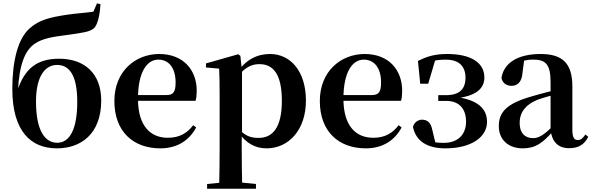

<svg xmlns="http://www.w3.org/2000/svg" viewBox="-20 -877 3565 1156"><path d="M322.7 16.2C465.2 16.2 589.4 -68.8 589.4 -272C589.4 -433.8 489.4 -523.4 337 -523.4C202.2 -523.4 127.6 -465.1 82.2 -324.6L87.7 -322.6C95.4 -491.7 131.1 -573.4 188.8 -613.6C237.2 -645.8 291.6 -654.9 394.9 -667.9C468.4 -678.9 523.3 -684 548.1 -709C568.9 -734.1 580.8 -784 584.9 -851.7L564 -856.9L542.3 -806.6C494.3 -799.3 430.6 -796 379.5 -787.7C282.6 -772.7 215.8 -758 158.7 -706.3C88.8 -645.7 54.1 -511.7 54.1 -342.3C54.1 -85.1 167 16.2 322.7 16.2ZM324.9 -17.5C249.8 -17.5 196.8 -91.2 196.8 -266C196.8 -420.4 253 -486 323.4 -486C396.6 -486 445.1 -425.7 445.1 -264.3C445.1 -98.1 399.3 -17.5 324.9 -17.5Z M945.2 16.2C1044.4 16.2 1118.6 -29.4 1161.1 -109.9L1143.2 -123.2C1107.5 -75.9 1061.1 -47.5 990.4 -47.5C886.6 -47.5 810.7 -117.3 810.7 -282.7C810.7 -444.8 865.5 -518 933.1 -518C996.5 -518 1037.3 -468.1 1037.3 -380.4C1037.3 -325.7 1024.6 -304.6 982.4 -304.6H727.1V-270.2H1157.7C1162.4 -288.1 1164.4 -306.2 1164.4 -330.9C1164.4 -454.7 1084.8 -551.9 938.4 -551.9C796.3 -551.9 668.6 -448.8 668.6 -268.8C668.6 -83.9 783.3 16.2 945.2 16.2Z M1226.9 259.3H1521.1V230.8L1415.4 220.1H1336L1226.9 230.8ZM1299.4 259.3H1438.4C1436.4 175.6 1435.4 83.5 1435.4 13V-63L1437.1 -75.6V-455L1435.8 -460.8L1427.2 -540.9L1414.2 -550.4L1220.2 -495.2V-470.7L1299.4 -463.8C1301.4 -415.2 1302.4 -374.7 1302.4 -308.7V13.8C1302.4 83.8 1301.4 175.6 1299.4 259.3ZM1585.1 16.2C1716.8 16.2 1821.9 -93.2 1821.9 -271.4C1821.9 -449.4 1728.1 -551.9 1605.6 -551.9C1528.5 -551.9 1457.6 -517.8 1407.5 -437.5H1399.1L1414 -421.1C1463.8 -478.5 1501.2 -490.8 1542.6 -490.8C1625.6 -490.8 1677 -429.4 1677 -270.1C1677 -103.7 1618.1 -46.7 1537.1 -46.7C1491.2 -46.7 1457.8 -57.7 1420.6 -97.8L1402.1 -82.3H1414.3C1462 -11.6 1520.6 16.2 1585.1 16.2Z M2182.2 16.2C2281.4 16.2 2355.6 -29.4 2398.1 -109.9L2380.2 -123.2C2344.5 -75.9 2298.1 -47.5 2227.4 -47.5C2123.6 -47.5 2047.7 -117.3 2047.7 -282.7C2047.7 -444.8 2102.5 -518 2170.1 -518C2233.5 -518 2274.3 -468.1 2274.3 -380.4C2274.3 -325.7 2261.6 -304.6 2219.4 -304.6H1964.1V-270.2H2394.7C2399.4 -288.1 2401.4 -306.2 2401.4 -330.9C2401.4 -454.7 2321.8 -551.9 2175.4 -551.9C2033.3 -551.9 1905.6 -448.8 1905.6 -268.8C1905.6 -83.9 2020.3 16.2 2182.2 16.2Z M2662.1 16.2C2819.1 16.2 2912.3 -52.9 2912.3 -142.8C2912.3 -219.1 2862 -277.8 2714.3 -294.5L2713 -283.6C2847.7 -296.7 2897 -344.3 2896.3 -411.7C2895.6 -500 2815.5 -551.9 2671.9 -551.9C2605.1 -551.9 2552.6 -539.4 2496.5 -509.7L2510 -372.8H2558.2L2602.3 -522L2542.5 -491C2580.3 -510.7 2614.2 -518 2663.1 -518C2740.4 -518 2781.6 -481.5 2782.6 -411.2C2783.4 -341.5 2746.8 -304.1 2666.1 -304.1H2618.7V-269.4H2666.9C2752.9 -269.4 2786.1 -212.2 2786.1 -145.1C2786.1 -66.1 2736.2 -16.9 2652.4 -16.9C2609.5 -16.9 2585.4 -20.5 2548 -34.8L2604.7 -3.9L2583.1 -93.6C2574 -141.9 2550 -156.4 2520.8 -156.4C2498.5 -156.4 2473.8 -141.8 2466.4 -112.4C2484.5 -26.9 2551.9 16.2 2662.1 16.2Z M3126.6 16.2C3207.4 16.2 3247.5 -18.5 3305.7 -82.4H3340.8L3325.3 -135.5C3257.4 -62.3 3222.2 -45.3 3190 -45.3C3141.3 -45.3 3108.8 -75.1 3108.8 -135.9C3108.8 -202.7 3145.7 -247.7 3217.1 -276.7C3252.3 -289.6 3310.3 -304.9 3364 -318.9V-344.4C3310.7 -331.6 3237.3 -313.4 3185.4 -297.9C3033 -255.1 2983.3 -204.1 2983.3 -117.6C2983.3 -33.9 3043.1 16.2 3126.6 16.2ZM3406.1 15.2C3462.2 15.2 3497.5 -5.4 3521.9 -53.4L3504.7 -67.2C3486.5 -41.2 3475.3 -33.8 3459.7 -33.8C3437.7 -33.8 3426.1 -48.4 3426.1 -94.8V-356.2C3426.1 -494.2 3368.2 -551.9 3235.1 -551.9C3094.4 -551.9 3011.8 -495.7 2999.2 -406.5C3006.9 -376.3 3028.6 -360.2 3060.3 -360.2C3093.7 -360.2 3122.1 -381.6 3125.9 -439.2L3136.1 -516.3L3073.8 -491.2C3121.9 -510.9 3155.8 -518.3 3190 -518.3C3267.1 -518.3 3294.9 -487.8 3294.9 -381.4V-94C3303 -26.4 3337.7 15.2 3406.1 15.2Z"/></svg>

Font: Source Han Serif TW VF
Style: Regular
Weight: 250
Designer: Ryoko NISHIZUKA 西塚涼子 (kana & ideographs); Frank Grießhammer (Latin, Greek & Cyrillic); Wenlong ZHANG 张文龙 (bopomofo); San
Foundry: Adobe
Version: Version 2.002;hotconv 1.1.0;makeotfexe 2.6.0